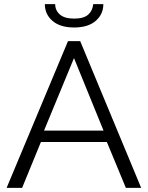

<svg xmlns="http://www.w3.org/2000/svg" viewBox="-20 -909 716 929"><path d="M309 -710H368L663 0H589L497 -222H178L87 0H12ZM481 -277 338 -628 193 -277ZM339 -776Q271 -776 234 -808Q197 -840 197 -889H247Q247 -859 269.5 -839Q292 -819 339 -819Q385 -819 406.5 -838Q428 -857 431 -889H480Q480 -840 443 -808Q406 -776 339 -776Z"/></svg>

Font: Raleway
Style: Regular
Weight: 400
Designer: Matt McInerney, Pablo Impallari, Rodrigo Fuenzalida
Foundry: Matt McInerney, Pablo Impallari, Rodrigo Fuenzalida
Version: Version 4.101;RELEASE